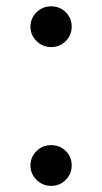

<svg xmlns="http://www.w3.org/2000/svg" viewBox="-20 -593 326 612"><path d="M208.5 -508.3Q208.5 -481 189.5 -461.9Q170.4 -442.9 143.1 -442.9Q115.7 -442.9 96.2 -462.4Q76.7 -481.9 77.1 -508.8Q77.6 -535.6 96.7 -554.2Q115.7 -572.8 143.1 -572.8Q170.4 -572.8 189.5 -554.2Q208.5 -535.6 208.5 -508.3ZM208.5 -65.9Q208.5 -38.6 189.5 -19.5Q170.4 -0.5 143.1 -0.5Q115.7 -0.5 96.2 -20Q76.7 -39.6 77.1 -66.4Q77.6 -93.3 96.7 -111.8Q115.7 -130.4 143.1 -130.4Q170.4 -130.4 189.5 -111.8Q208.5 -93.3 208.5 -65.9Z"/></svg>

Font: Parastoo WOL
Style: WOL
Weight: 400
Foundry: Saber Rastikerdar (saber.rastikerdar@gmail.com)
Version: Version 1.0.0-alpha5